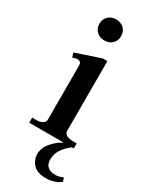

<svg xmlns="http://www.w3.org/2000/svg" viewBox="-228 -734 783 989"><g transform="rotate(30 163.5 -240.0)"><path d="M82 -622Q82 -650 100 -667.5Q118 -685 147 -685Q175 -685 193 -667.5Q211 -650 211 -622Q211 -595 193 -577.5Q175 -560 147 -560Q118 -560 100 -577.5Q82 -595 82 -622ZM327 177Q309 191 286 198Q263 205 241 205Q187 205 163.5 178.5Q140 152 140 119Q140 84 164.5 53Q189 22 229 0H24V-30H45Q70 -30 84.5 -38Q99 -46 99 -63V-383Q99 -408 75 -408Q70 -408 61.5 -405Q53 -402 48 -401L40 -427L186 -476H214V-63Q214 -46 228.5 -38Q243 -30 267 -30H289V0H278Q212 49 212 109Q212 138 228.5 152Q245 166 272 166Q295 166 319 155Z"/></g></svg>

Font: Taviraj Medium
Style: Regular
Weight: 500
Designer: Katatrad Team
Foundry: CadsonDemak
Version: Version 1.030